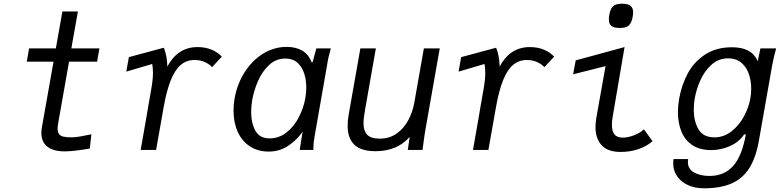

<svg xmlns="http://www.w3.org/2000/svg" viewBox="-20 -812 4240 1040"><path d="M204 -92Q204 -106.5 207 -123L270 -478H125L137.5 -550H282.5L318 -750H402L366.5 -550H518.5L506 -478H354L295.5 -147Q292 -126 292 -115.5Q292 -96.5 299.5 -86.2Q307 -76 323.2 -72Q339.5 -68 368.5 -68Q386 -68 416.8 -73.2Q447.5 -78.5 475 -84.5L466.5 -7.5Q436 -2 397 3Q358 8 332 8Q268 8 236 -18Q204 -44 204 -92Z M772.5 -174Q777.5 -204 782.8 -235.2Q788 -266.5 793 -293Q801.5 -339.5 805 -366.2Q808.5 -393 808.5 -417.5Q808.5 -443.5 804.5 -465.5L664 -424L678 -502.5L867.5 -553.5Q877 -529 881.2 -505.2Q885.5 -481.5 886.5 -451.5Q942.5 -557 1050 -557Q1093 -557 1127 -542.5Q1161 -528 1181.5 -505L1128.5 -448Q1117 -462.5 1091.8 -474.8Q1066.5 -487 1033.5 -487Q990 -487 958.5 -459.8Q927 -432.5 904.8 -377Q882.5 -321.5 867 -234L825.5 0H742Q749 -37 772.5 -174Z M1245 -212.5Q1245 -246 1250.5 -277Q1263.5 -354 1303.5 -418.2Q1343.5 -482.5 1403.5 -520.2Q1463.5 -558 1533 -558Q1582 -558 1617 -537.8Q1652 -517.5 1668.5 -473.5L1673.5 -476L1693.5 -550H1772Q1764 -522 1759.2 -500.8Q1754.5 -479.5 1751 -455L1683.5 -70.5Q1680.5 -52 1679 -38Q1677.5 -24 1677.5 0H1603.5Q1605 -11 1608.8 -33.8Q1612.5 -56.5 1614.5 -70L1619.5 -99Q1588.5 -54 1541.5 -22.5Q1494.5 9 1435.5 9Q1376.5 9 1333.2 -19.5Q1290 -48 1267.5 -98.2Q1245 -148.5 1245 -212.5ZM1634 -281Q1639 -311 1639 -337Q1639 -380 1627.2 -415.5Q1615.5 -451 1590.2 -473Q1565 -495 1525.5 -495Q1474 -495 1436 -458.5Q1398 -422 1376.2 -370.2Q1354.5 -318.5 1346 -269.5Q1340.5 -234.5 1340.5 -206Q1340.5 -145 1363.5 -103.8Q1386.5 -62.5 1440.5 -62.5Q1491.5 -62.5 1532.2 -94.8Q1573 -127 1598.8 -177.2Q1624.5 -227.5 1634 -281Z M1863 -130.5Q1863 -159.5 1869 -193L1932 -550H2016L1958 -221Q1949 -171.5 1949 -144.5Q1949 -104 1968.8 -82.5Q1988.5 -61 2037.5 -61Q2090 -61 2129 -89Q2168 -117 2191.5 -161Q2215 -205 2224 -255L2276 -550H2362L2285.5 -116Q2281 -92 2274 -39.5L2268.5 0H2189L2199 -70.5Q2131.5 7 2014 7Q1935.5 7 1899.2 -28.2Q1863 -63.5 1863 -130.5Z M2572.5 -174Q2577.5 -204 2582.8 -235.2Q2588 -266.5 2593 -293Q2601.5 -339.5 2605 -366.2Q2608.5 -393 2608.5 -417.5Q2608.5 -443.5 2604.5 -465.5L2464 -424L2478 -502.5L2667.5 -553.5Q2677 -529 2681.2 -505.2Q2685.5 -481.5 2686.5 -451.5Q2742.5 -557 2850 -557Q2893 -557 2927 -542.5Q2961 -528 2981.5 -505L2928.5 -448Q2917 -462.5 2891.8 -474.8Q2866.5 -487 2833.5 -487Q2790 -487 2758.5 -459.8Q2727 -432.5 2704.8 -377Q2682.5 -321.5 2667 -234L2625.5 0H2542Q2549 -37 2572.5 -174Z M3205.5 -124.5Q3205.5 -146 3210.5 -176L3260 -454L3084.5 -409.5L3098.5 -485L3363 -557L3299 -181.5Q3294.5 -156 3294.5 -135.5Q3294.5 -101.5 3308.5 -84Q3322.5 -66.5 3353.5 -66.5Q3381 -66.5 3414.2 -79.2Q3447.5 -92 3468 -111.5L3514.5 -47Q3484 -20.5 3439.8 -4.8Q3395.5 11 3342 11Q3272 11 3238.8 -25.5Q3205.5 -62 3205.5 -124.5ZM3278 -707.5Q3278 -716.5 3280.5 -732.5Q3286.5 -766 3301.5 -779Q3316.5 -792 3350 -792Q3381 -792 3395.2 -780.8Q3409.5 -769.5 3409.5 -745Q3409.5 -736 3407 -721Q3401 -687 3385.8 -673.8Q3370.5 -660.5 3336.5 -660.5Q3306 -660.5 3292 -671.5Q3278 -682.5 3278 -707.5Z M3626.5 73.5Q3626.5 60 3628.5 49.5H3707.5Q3706 58 3706 65Q3706 103.5 3739.5 122.2Q3773 141 3823.5 141Q3902 141 3950.5 87.8Q3999 34.5 4020 -84H4011Q3982 -41.5 3932.8 -20.2Q3883.5 1 3832 1Q3770 1 3729.8 -26.2Q3689.5 -53.5 3670.8 -100Q3652 -146.5 3652 -205Q3652 -237 3658.5 -276Q3671.5 -351 3705.2 -414Q3739 -477 3799.2 -516.5Q3859.5 -556 3945 -556Q4047 -556 4080 -489.5L4084 -479.5L4099 -550H4184Q4170.5 -500.5 4163 -460L4090.5 -49Q4074 43.5 4038 99.8Q4002 156 3942 182Q3882 208 3792.5 208Q3744 208 3706.2 190.5Q3668.5 173 3647.5 142.2Q3626.5 111.5 3626.5 73.5ZM4044.5 -279.5Q4049 -304.5 4049 -330.5Q4049 -374.5 4036 -412Q4023 -449.5 3995 -472.8Q3967 -496 3924.5 -496Q3872 -496 3834 -461.5Q3796 -427 3774 -377.8Q3752 -328.5 3743.5 -281Q3738 -251 3738 -218Q3738 -154.5 3763.8 -111.2Q3789.5 -68 3849.5 -68Q3901 -68 3942.5 -100.8Q3984 -133.5 4010 -182.2Q4036 -231 4044.5 -279.5Z"/></svg>

Font: JuliaMono Italic
Style: Regular
Weight: 400
Italic angle: -9°
Monospace: yes
Designer: cormullion
Foundry: corm
Version: Version 0.049; ttfautohint (v1.8.4)